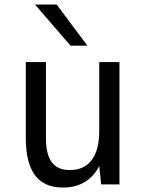

<svg xmlns="http://www.w3.org/2000/svg" viewBox="-20 -823 642 857"><path d="M370.1 -619.1 232.9 -802.7H136.2L294.9 -619.1ZM422.9 -82 431.6 0H513.2V-545.9H422.9V-236.8Q422.9 -153.3 389.2 -108.6Q355.5 -64 292 -64Q263.7 -64 244.1 -72.8Q224.6 -81.5 211.4 -98.6Q185.1 -133.3 185.1 -207V-545.9H95.2V-207Q95.2 -95.7 136.2 -40.8Q177.2 14.2 260.7 14.2Q316.4 14.2 357.4 -10Q398.4 -34.2 422.9 -82Z"/></svg>

Font: Hack Dev
Style: Regular
Weight: 400
Designer: Christopher Simpkins
Foundry: Christopher Simpkins
Version: Version 2.0315